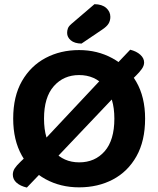

<svg xmlns="http://www.w3.org/2000/svg" viewBox="-20 -857 738 895"><path d="M189.6 -70.7 105.2 17.3Q75 10.3 57.4 -5.1Q39.8 -20.6 39.8 -42.8Q39.8 -58.5 48.4 -71.9Q57.1 -85.4 76.3 -103.7L111.8 -137.5ZM614.2 -504.7 580 -470.8 515.5 -550.2 586.9 -625.3Q616.2 -618 634 -601.9Q651.8 -585.8 651.8 -565.9Q651.8 -550.9 641.3 -536Q630.9 -521 614.2 -504.7ZM525.1 -418.5 221.1 -98.3 175.3 -193 458.9 -495.3ZM656.4 -304Q656.4 -200 616.1 -128.5Q575.8 -57 506.4 -20.4Q436.9 16.3 348.6 16.3Q262 16.3 192 -22Q122.1 -60.3 81.8 -132Q41.5 -203.7 41.5 -304Q41.5 -408 82.4 -479.2Q123.4 -550.3 192.9 -587Q262.3 -623.6 348.6 -623.6Q433.9 -623.6 503.7 -585.6Q573.5 -547.7 615 -476.3Q656.4 -405 656.4 -304ZM513.1 -304Q513.1 -402.2 467.6 -454.7Q422.2 -507.1 348.6 -507.1Q276.7 -507.1 231 -455.5Q185.2 -403.9 185.2 -304Q185.2 -204.8 230.8 -152.5Q276.4 -100.2 349.3 -100.2Q422.5 -100.2 467.8 -151.8Q513.1 -203.5 513.1 -304ZM312.8 -745.5 420.3 -837.5Q455.5 -837.2 474.9 -820.1Q494.4 -803 494.4 -778.4Q494.4 -761.1 486.2 -747.2Q478.1 -733.2 454.8 -717.9L359.9 -653.8Q327.1 -654.5 310 -669.1Q292.9 -683.7 292.9 -703.6Q292.9 -714.9 296.6 -724.9Q300.2 -734.8 312.8 -745.5Z"/></svg>

Font: Baloo Tamma 2
Style: Regular
Weight: 400
Designer: Divya Kowshik, Shuchita Grover and Ek Type
Foundry: Ek Type
Version: Version 1.700